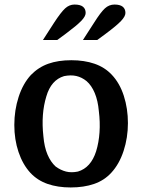

<svg xmlns="http://www.w3.org/2000/svg" viewBox="-20 -815 626 845"><path d="M543 -273Q543 -209 524 -151Q505 -93 470 -55Q439 -21 394 -5.5Q349 10 291 10Q234 10 189.5 -5.5Q145 -21 114 -54Q80 -91 61.5 -146Q43 -201 43 -265Q43 -330 62 -388.5Q81 -447 116 -485Q149 -519 192.5 -534.5Q236 -550 294 -550Q351 -550 396 -534.5Q441 -519 472 -486Q507 -449 525 -393Q543 -337 543 -273ZM171 -215Q175 -168 189 -135Q203 -102 225 -82Q247 -66 270.5 -60Q294 -54 323 -60Q380 -77 403 -149Q415 -188 418 -233Q421 -278 415 -326Q411 -372 397 -405.5Q383 -439 361 -458Q340 -475 316 -480.5Q292 -486 262 -480Q205 -463 184 -391Q160 -313 171 -215ZM169 -639 218 -715Q248 -761 266.5 -778Q285 -795 308 -795Q333 -795 345 -785.5Q357 -776 357 -758Q357 -743 337 -722.5Q317 -702 270 -667L232 -639ZM345 -639 394 -715Q423 -761 441.5 -778Q460 -795 484 -795Q508 -795 520 -785.5Q532 -776 532 -758Q532 -743 512.5 -722.5Q493 -702 446 -667L408 -639Z"/></svg>

Font: Domine Medium
Style: Regular
Weight: 500
Designer: Pablo Impallari, Rodrigo Fuenzalida, Brenda Gallo
Foundry: Pablo Impallari, Rodrigo Fuenzalida, Brenda Gallo
Version: Version 2.000